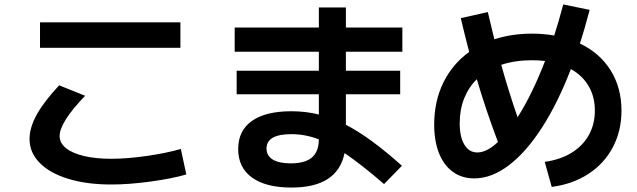

<svg xmlns="http://www.w3.org/2000/svg" viewBox="-20 -803 2852 860"><path d="M112.3 -180.7Q112.3 -231.4 144.8 -290Q177.2 -348.6 245.1 -420.9L361.3 -374Q247.1 -255.4 247.1 -193.4Q247.1 -162.6 275.4 -139.6Q303.7 -116.7 356 -104.2Q408.2 -91.8 478.5 -91.8Q547.9 -91.8 635.5 -104.2Q723.1 -116.7 790 -135.7L814.5 -21.5Q748 -2.4 652.6 10.5Q557.1 23.4 478.5 23.4Q368.7 23.4 285.9 -2Q203.1 -27.3 157.7 -73.5Q112.3 -119.6 112.3 -180.7ZM159.2 -703.1H788.1V-588.9H159.2Z M1046.9 -135.7Q1046.9 -217.8 1108.2 -261.2Q1169.4 -304.7 1285.2 -304.7Q1351.1 -304.7 1408.2 -290V-380.9H1040V-486.3H1408.2V-571.3H1031.2V-679.7H1408.2V-769.5H1529.3V-679.7H1782.2V-571.3H1529.3V-486.3H1772.5V-380.9H1529.3V-244.1Q1585 -215.3 1646.5 -170.2Q1708 -125 1780.3 -60.5L1700.2 21.5Q1597.2 -67.4 1523.4 -117.2Q1507.3 -39.6 1448 -1.2Q1388.7 37.1 1285.2 37.1Q1170.9 37.1 1108.9 -7.6Q1046.9 -52.2 1046.9 -135.7ZM1282.2 -71.3Q1346.2 -71.3 1377 -97.4Q1407.7 -123.5 1408.2 -178.7Q1348.1 -202.1 1285.2 -202.1Q1173.8 -202.1 1173.8 -137.7Q1173.8 -105.5 1201.7 -88.4Q1229.5 -71.3 1282.2 -71.3Z M2644.5 -307.6Q2644.5 -369.6 2616.7 -417.2Q2588.9 -464.8 2537.1 -493.7Q2478.5 -341.3 2407.5 -231.2Q2336.4 -121.1 2259 -62.5Q2181.6 -3.9 2104.5 -3.9Q2049.3 -3.9 2008.8 -33Q1968.3 -62 1946.5 -116.5Q1924.8 -170.9 1924.8 -245.1Q1924.8 -349.1 1965.6 -432.6Q2006.3 -516.1 2081.5 -570.3Q2059.6 -654.8 2043.9 -721.7L2165 -749Q2178.7 -690.4 2194.3 -627Q2272 -652.3 2362.3 -652.3Q2413.6 -652.3 2462.4 -644Q2481.9 -703.6 2502.9 -783.2L2621.1 -758.8Q2598.6 -672.4 2577.6 -607.9Q2666.5 -565.9 2715.1 -488Q2763.7 -410.2 2763.7 -307.6Q2763.7 -216.8 2725.1 -143.6Q2686.5 -70.3 2615.7 -24.2Q2544.9 22 2451.2 34.2L2419.9 -78.1Q2488.8 -87.4 2539.6 -118.4Q2590.3 -149.4 2617.4 -198Q2644.5 -246.6 2644.5 -307.6ZM2118.2 -120.1Q2160.6 -120.1 2210.4 -167Q2156.7 -309.1 2115.7 -448.2Q2078.6 -411.6 2058.8 -361.6Q2039.1 -311.5 2039.1 -251Q2039.1 -189.5 2060.1 -154.8Q2081.1 -120.1 2118.2 -120.1ZM2298.3 -277.8Q2363.8 -380.4 2421.4 -529.8Q2395.5 -533.2 2362.3 -533.2Q2287.6 -533.2 2225.1 -512.7Q2256.3 -399.9 2298.3 -277.8Z"/></svg>

Font: Pretendard
Style: Bold
Weight: 700
Designer: Base glyphs from Inter by Rasmus Andersson; Hangeul glyphs from Noto Sans CJK(Source Han Sans) by Jang Soo-young and Kan
Foundry: Kil Hyung-jin
Version: Version 1.309